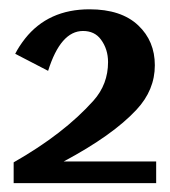

<svg xmlns="http://www.w3.org/2000/svg" viewBox="-20 -782 371 419"><path d="M175.3 -761.7Q244.6 -761.7 281.7 -726.6Q317.9 -692.4 317.9 -639.6Q317.9 -585.4 277.8 -542.5Q226.1 -486.8 119.1 -429.7H320.8V-382.3H9.8V-427.7Q119.6 -490.2 184.1 -562.5Q215.8 -598.1 215.8 -646.5Q215.8 -674.8 200.2 -695.8Q186.5 -714.4 161.1 -714.4Q112.3 -714.4 85 -627.4L13.2 -664.6Q21 -680.2 34.7 -697.8Q85.4 -761.7 175.3 -761.7Z"/></svg>

Font: Klaudia
Style: Bold
Weight: 700
Designer: Wojciech Kalinowski "wmk69" (wmk69@o2.pl)
Foundry: Wojciech Kalinowski "wmk69" (wmk69@o2.pl)
Version: Version 3.1.0; 2021-05-10